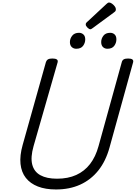

<svg xmlns="http://www.w3.org/2000/svg" viewBox="-20 -1477 1072 1516"><path d="M422 19Q339 19 279 -4.5Q219 -28 184 -72.5Q149 -117 142 -182.5Q135 -248 159 -333L343 -988Q348 -1002 359.5 -1008.5Q371 -1015 394 -1015Q417 -1015 428 -1008Q439 -1001 435 -985L245 -323Q220 -235 234.5 -178Q249 -121 299 -93.5Q349 -66 430 -66Q517 -66 582 -95.5Q647 -125 691 -182Q735 -239 758 -323L942 -988Q946 -1002 957.5 -1008.5Q969 -1015 992 -1015Q1039 -1015 1031 -985L845 -313Q815 -204 756 -130.5Q697 -57 613 -19Q529 19 422 19ZM582 -1092Q561 -1092 546.5 -1105.5Q532 -1119 532 -1145Q532 -1172 550 -1195Q568 -1218 604 -1218Q624 -1218 638.5 -1205Q653 -1192 653 -1166Q653 -1138 636 -1115Q619 -1092 582 -1092ZM828 -1092Q807 -1092 793 -1105.5Q779 -1119 779 -1145Q779 -1172 796.5 -1195Q814 -1218 850 -1218Q871 -1218 885 -1205Q899 -1192 899 -1166Q899 -1138 882 -1115Q865 -1092 828 -1092ZM694 -1246Q683 -1246 670 -1259.5Q657 -1273 657 -1283Q657 -1287 658 -1291Q659 -1295 665 -1301L821 -1446Q827 -1451 831 -1454Q835 -1457 842 -1457Q852 -1457 864.5 -1448Q877 -1439 886 -1427Q895 -1415 895 -1404Q895 -1397 893 -1392Q891 -1387 880 -1379L713 -1256Q707 -1252 702.5 -1249Q698 -1246 694 -1246Z"/></svg>

Font: Playwrite TZ
Style: Regular
Weight: 400
Designer: Veronika Burian, José Scaglione
Foundry: TypeTogether
Version: Version 1.002